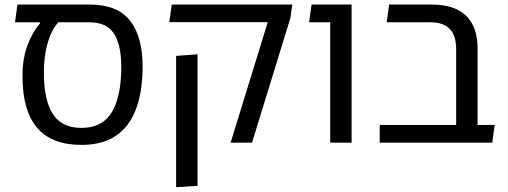

<svg xmlns="http://www.w3.org/2000/svg" viewBox="-20 -613 2183 825"><path d="M329.9 9.6Q201.9 9.6 139.4 -64.1Q76.9 -137.8 76.9 -281.9V-293Q76.9 -361.5 98.4 -418.9Q119.9 -476.4 151.5 -511.9V-523.8L238.8 -530.4L228.1 -514.1Q199.1 -481 183.8 -425Q168.5 -369 168.5 -302.1Q168.5 -182.8 207.1 -123.1Q245.6 -63.4 329.9 -63.4Q419.4 -63.4 460.2 -130.7Q501.1 -198 501.1 -325.8Q501.1 -419.2 469.9 -468.2Q438.6 -517.2 364 -517.2H44.4L55 -593.4H366.5Q483.6 -593.4 538.2 -524.9Q592.8 -456.4 592.8 -326.9Q592.8 -163.8 527.9 -77.1Q463.1 9.6 329.9 9.6Z M970.9 0 1130.6 -518H707.4L718 -593.4H1236.2L1227.5 -534.9L1062.9 0ZM736.8 191.2V-372.9L828.8 -379.8V185.6Z M1398.8 0V-593.4H1490.8V0ZM1308.1 -517.2 1318.8 -593.4H1458.9V-517.2Z M1940.1 0V-402.1Q1940.1 -460 1912.6 -488.6Q1885 -517.2 1829.2 -517.2H1641.6L1652.2 -593.4H1835.8Q1932.6 -593.4 1982.4 -545.8Q2032.1 -498.1 2032.1 -405.1V-65.8Q2028.4 -48.1 2017.4 -32Q2006.5 -15.9 1994 0ZM1611.6 0V-76.1H2105.6L2095 0Z"/></svg>

Font: Noto Sans Hebrew Light
Style: Regular
Weight: 100
Version: Version 3.000